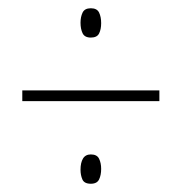

<svg xmlns="http://www.w3.org/2000/svg" viewBox="-20 -668 439 465"><path d="M200 -577Q185 -577 180 -587.5Q175 -598 175 -613Q175 -627 180 -637.5Q185 -648 200 -648Q215 -648 220 -637.5Q225 -627 225 -612Q225 -597 220 -587Q215 -577 200 -577ZM34 -423V-449H366V-423ZM200 -223Q184 -223 179.5 -233.5Q175 -244 175 -257Q175 -274 181 -284Q187 -294 200 -294Q215 -294 220 -283.5Q225 -273 225 -259Q225 -244 220 -233.5Q215 -223 200 -223Z"/></svg>

Font: Noto Sans Kannada UI ExtraCondensed Thin
Style: Regular
Weight: 100
Width: 2
Designer: Jelle Bosma - Monotype Design Team
Foundry: Monotype Imaging Inc.
Version: Version 2.005; ttfautohint (v1.8.4.7-5d5b)